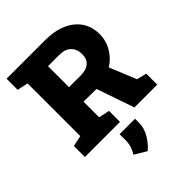

<svg xmlns="http://www.w3.org/2000/svg" viewBox="-270 -843 1233 1233"><g transform="rotate(-45 347.0 -226.0)"><path d="M19.5 0V-100.1L93.3 -115.7V-594.7L19.5 -610.4V-711.4H369.1Q453.6 -711.4 515.6 -684.6Q577.6 -657.7 611.3 -608.2Q645 -558.6 645 -490.7Q645 -428.2 611.1 -374.5Q577.1 -320.8 518.1 -288.3Q459 -255.9 383.3 -256.3L264.6 -257.8V-115.7L338.4 -100.1V0ZM469.7 0 374 -277.3 522.9 -328.1 609.4 -116.7 676.8 -99.6V0ZM264.6 -389.2H371.1Q420.9 -389.2 447.8 -412.4Q474.6 -435.5 474.6 -479.5Q474.6 -524.9 447.3 -552.5Q419.9 -580.1 369.1 -580.1H264.6ZM331.1 258.3 250.5 210Q265.1 186.5 272.9 162.6Q280.8 138.7 280.8 101.1V53.7H420.9V91.3Q420.9 138.7 393.8 184.1Q366.7 229.5 331.1 258.3Z"/></g></svg>

Font: Roboto Slab LO Black
Style: Regular
Weight: 900
Designer: Google
Version: Version 2.000